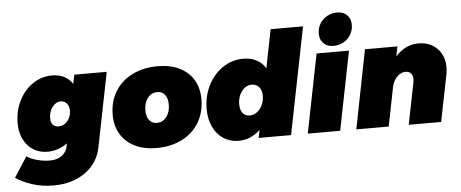

<svg xmlns="http://www.w3.org/2000/svg" viewBox="-94 -970 3186 1328"><g transform="rotate(-5 1498.5 -306.5)"><path d="M-34 128 57 -13Q89 8 133 19Q177 30 218 30Q268 30 301 5.5Q334 -19 341 -60L344 -78Q281 -32 206 -32Q151 -32 108 -59Q65 -86 41 -134.5Q17 -183 17 -245Q17 -331 52.5 -402Q88 -473 148.5 -514Q209 -555 282 -555Q330 -555 366 -537Q402 -519 424 -484L437 -547H662L560 -36Q539 76 448.5 140Q358 204 229 204Q149 204 81 182Q13 160 -34 128ZM385 -301Q385 -333 369 -352Q353 -371 327 -371Q293 -371 268.5 -338.5Q244 -306 244 -260Q244 -231 258.5 -215.5Q273 -200 299 -200Q334 -200 359.5 -230Q385 -260 385 -301Z M1298 -302Q1298 -210 1255.5 -139.5Q1213 -69 1136.5 -30.5Q1060 8 960 8Q873 8 809.5 -23.5Q746 -55 711.5 -112Q677 -169 677 -246Q677 -338 719.5 -408Q762 -478 839 -516.5Q916 -555 1016 -555Q1103 -555 1166.5 -524Q1230 -493 1264 -436Q1298 -379 1298 -302ZM905 -257Q905 -215 924 -190Q943 -165 977 -165Q1018 -165 1044 -198.5Q1070 -232 1070 -285Q1070 -327 1051 -352Q1032 -377 998 -377Q957 -377 931 -343.5Q905 -310 905 -257Z M1328 -229Q1328 -319 1365.5 -393.5Q1403 -468 1467.5 -511.5Q1532 -555 1610 -555Q1662 -555 1701.5 -534.5Q1741 -514 1764 -475L1817 -742H2042L1894 0H1669L1680 -54Q1612 8 1530 8Q1471 8 1425 -22Q1379 -52 1353.5 -106Q1328 -160 1328 -229ZM1723 -288Q1723 -326 1704 -348.5Q1685 -371 1653 -371Q1612 -371 1583.5 -333.5Q1555 -296 1555 -244Q1555 -204 1572.5 -182Q1590 -160 1622 -160Q1649 -160 1672.5 -177.5Q1696 -195 1709.5 -224.5Q1723 -254 1723 -288Z M2379 -724Q2379 -686 2360.5 -655Q2342 -624 2310 -606.5Q2278 -589 2240 -589Q2197 -589 2171.5 -614.5Q2146 -640 2146 -682Q2146 -720 2164.5 -751Q2183 -782 2215 -799.5Q2247 -817 2285 -817Q2328 -817 2353.5 -791.5Q2379 -766 2379 -724ZM2344 -547 2235 0H2010L2119 -547Z M3006 -375Q3006 -353 3001 -325L2936 0H2711L2769 -291Q2771 -305 2771 -312Q2771 -338 2757.5 -352.5Q2744 -367 2720 -367Q2688 -367 2660.5 -338.5Q2633 -310 2625 -267L2572 0H2347L2455 -547H2680L2667 -479Q2734 -555 2828 -555Q2881 -555 2921 -532Q2961 -509 2983.5 -468Q3006 -427 3006 -375Z"/></g></svg>

Font: TypoPRO Montserrat
Style: Italic
Weight: 900
Italic angle: -11.3°
Designer: Julieta Ulanovsky
Foundry: Julieta Ulanovsky
Version: Version 6.001